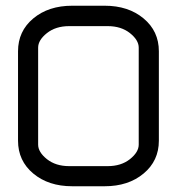

<svg xmlns="http://www.w3.org/2000/svg" viewBox="-20 -646 618 671"><path d="M113.3 -479.5V-140.6Q113.3 -114.3 144 -89.8Q174.8 -65.4 221.7 -65.4H356.4Q403.3 -65.4 434.1 -89.8Q464.8 -114.3 464.8 -140.6V-479.5Q464.8 -505.9 434.1 -530.3Q403.3 -554.7 356.4 -554.7H221.7Q174.8 -554.7 144 -530.3Q113.3 -505.9 113.3 -479.5ZM535.2 -154.3Q535.2 -84 481.9 -39.6Q428.7 4.9 345.7 4.9H232.4Q149.4 4.9 96.2 -39.6Q43 -84 43 -154.3V-466.8Q43 -537.1 96.2 -581.5Q149.4 -626 232.4 -626H345.7Q428.7 -626 481.9 -581.5Q535.2 -537.1 535.2 -466.8Z"/></svg>

Font: Jura
Style: DemiBold
Weight: 600
Version: Version 2.5